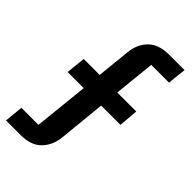

<svg xmlns="http://www.w3.org/2000/svg" viewBox="-252 -776 987 987"><g transform="rotate(45 242.0 -282.0)"><path d="M13 32H137L168 -266H51L62 -372H178L197 -556Q203 -619 242.5 -658.5Q282 -698 356 -698H469L458 -596H329L306 -372H444L435 -266H295L269 -7Q262 55 223 94.5Q184 134 110 134H3Z"/></g></svg>

Font: IBM Plex Sans Thai SemiBold
Style: Regular
Weight: 600
Designer: Mike Abbink, Paul van der Laan, Pieter van Rosmalen, Ben Mitchell, Mark Frömberg
Foundry: Bold Monday
Version: Version 1.1